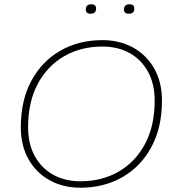

<svg xmlns="http://www.w3.org/2000/svg" viewBox="-20 -865 820 895"><path d="M355 10Q275 10 212 -24.5Q149 -59 113 -122.5Q77 -186 77 -272Q77 -397 126 -488Q175 -579 261 -628.5Q347 -678 457 -678Q537 -678 600 -643.5Q663 -609 699 -545.5Q735 -482 735 -396Q735 -271 686 -180Q637 -89 551 -39.5Q465 10 355 10ZM355 -20Q455 -20 533 -65Q611 -110 656 -194Q701 -278 701 -396Q701 -474 670 -530.5Q639 -587 584.5 -617.5Q530 -648 457 -648Q357 -648 279 -603Q201 -558 156 -474Q111 -390 111 -272Q111 -194 142 -137.5Q173 -81 228 -50.5Q283 -20 355 -20ZM580 -801Q558 -801 558 -821Q558 -845 584 -845Q606 -845 606 -825Q606 -801 580 -801ZM402 -801Q380 -801 380 -821Q380 -845 406 -845Q428 -845 428 -825Q428 -801 402 -801Z"/></svg>

Font: Gantari Thin
Style: Italic
Weight: 100
Italic angle: -10°
Designer: Anugrah Pasau
Foundry: Lafontype
Version: Version 1.000; ttfautohint (v1.8.4.7-5d5b)